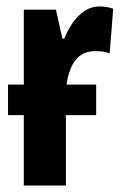

<svg xmlns="http://www.w3.org/2000/svg" viewBox="-20 -577 380 597"><path d="M279 -314V-219H5V-314ZM289 -557Q299 -557 309 -555.5Q319 -554 332 -550L321 -411Q311 -415 300 -416.5Q289 -418 275 -418Q253 -418 236 -408.5Q219 -399 208 -380.5Q197 -362 191 -336.5Q185 -311 185 -279V0H54V-547H154L174 -457H180Q190 -483 206 -506Q222 -529 243 -543Q264 -557 289 -557Z"/></svg>

Font: Noto Sans Display ExtraCondensed
Style: Bold
Weight: 700
Width: 2
Designer: Monotype Design Team
Foundry: Monotype Imaging Inc.
Version: Version 2.003